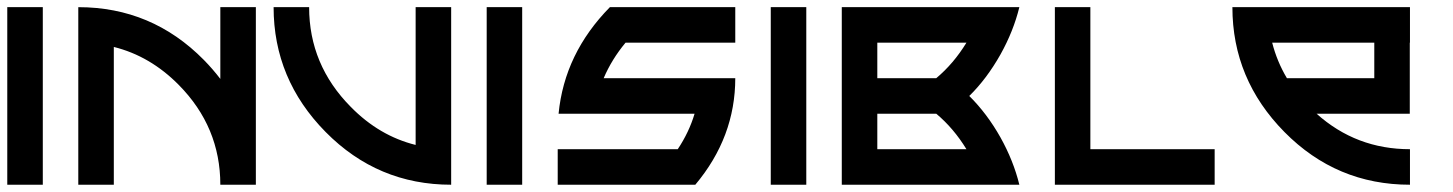

<svg xmlns="http://www.w3.org/2000/svg" viewBox="-20 -508 3995 528"><path d="M97.7 0H0V-488.3H97.7Z M293 -378.9V0H195.3V-488.3Q397.5 -488.3 540.5 -343.3Q565.4 -317.9 585.9 -291V-488.3H683.6V0H585.9Q585.9 -158.7 471.7 -274.4Q393.1 -354 293 -378.9Z M1220.7 0Q1018.6 0 875.5 -145Q732.4 -290 732.4 -488.3H830.1Q830.1 -329.6 944.8 -213.9Q1022.9 -134.3 1123 -109.4V-488.3H1220.7Z M1416 0H1318.4V-488.3H1416Z M1513.7 0V-97.7H1843.8Q1875 -144.5 1890.1 -195.3H1516.1Q1532.2 -361.3 1657.2 -488.3H2002V-390.6H1700.2Q1662.1 -344.7 1640.1 -293H2002Q2002 -130.9 1892.1 0Z M2197.3 0H2099.6V-488.3H2197.3Z M2294.9 0V-488.3H2783.2Q2767.1 -422.4 2731.4 -358.4Q2693.4 -291 2645.5 -244.1Q2694.3 -195.8 2731.4 -129.9Q2767.1 -65.9 2783.2 0ZM2392.6 -293H2554.7Q2602.5 -333 2637.7 -390.6H2392.6ZM2392.6 -97.7H2637.7Q2602.5 -155.3 2554.7 -195.3H2392.6Z M2880.9 -488.3H2978.5V-97.7H3320.3V0H2880.9Z M3856.9 -195.3V-390.6H3857.4V-488.3H3369.1Q3369.1 -290 3512.2 -145Q3655.3 0 3857.4 0V-97.7Q3709.5 -97.7 3600.6 -195.3ZM3759.3 -390.6V-293H3519Q3491.7 -338.9 3478.5 -390.6Z"/></svg>

Font: Arounder
Style: Regular
Weight: 400
Designer: Maxim Raikov
Foundry: Maxim Raikov
Version: Version 1.00 March 23, 2021, initial release